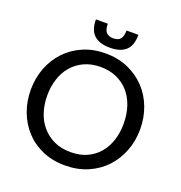

<svg xmlns="http://www.w3.org/2000/svg" viewBox="-146 -945 1015 1079"><g transform="rotate(20 361.5 -405.5)"><path d="M498 -821Q498 -756 465.5 -727Q433 -698 371 -698Q308 -698 276 -728Q244 -758 244 -821H315Q315 -785 329 -769.5Q343 -754 370 -754Q401 -754 414 -770.5Q427 -787 427 -821ZM689 -325Q689 -256 665.5 -195Q642 -134 599.5 -88.5Q557 -43 496 -16.5Q435 10 360 10Q285 10 224.5 -16.5Q164 -43 122 -89Q80 -135 57.5 -195.5Q35 -256 35 -325Q35 -395 58.5 -456Q82 -517 125 -562.5Q168 -608 228 -634Q288 -660 362 -660Q437 -660 497 -633.5Q557 -607 600 -561.5Q643 -516 666 -455Q689 -394 689 -325ZM591 -323Q591 -380 575 -427Q559 -474 529.5 -507.5Q500 -541 457.5 -560Q415 -579 362 -579Q307 -579 264.5 -559.5Q222 -540 192.5 -506Q163 -472 148 -425.5Q133 -379 133 -326Q133 -274 147.5 -228Q162 -182 191.5 -147Q221 -112 264 -91.5Q307 -71 364 -71Q419 -71 461 -90Q503 -109 532 -143Q561 -177 576 -223Q591 -269 591 -323Z"/></g></svg>

Font: Zilla Slab Medium
Style: Regular
Weight: 500
Designer: Typotheque.com
Foundry: Typotheque type foundry
Version: Version 1.1; 2017